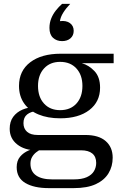

<svg xmlns="http://www.w3.org/2000/svg" viewBox="-20 -784 636 990"><path d="M232 186Q155 186 110.5 159.5Q66 133 66 78Q66 45 83.5 24Q101 3 128.5 -8.5Q156 -20 186 -22L191 -14Q180 -9 167 1Q154 11 145.5 25.5Q137 40 137 60Q137 100 166 120.5Q195 141 249 141H360Q402 141 427.5 129.5Q453 118 464.5 98.5Q476 79 476 56Q476 24 456 7.5Q436 -9 398 -9H168Q107 -9 68.5 -39.5Q30 -70 30 -120Q30 -157 48 -181.5Q66 -206 96.5 -219Q127 -232 164 -232L169 -211Q139 -209 120 -194Q101 -179 101 -149Q101 -121 119.5 -104.5Q138 -88 174 -88H420Q489 -88 525 -56.5Q561 -25 561 29Q561 74 539.5 109.5Q518 145 474 165.5Q430 186 360 186ZM290 -174Q226 -174 178 -194Q130 -214 104 -251.5Q78 -289 78 -341Q78 -419 136 -463Q194 -507 293 -507L402 -458Q438 -448 467 -417.5Q496 -387 496 -332Q496 -259 440.5 -216.5Q385 -174 290 -174ZM290 -216Q343 -216 374 -250Q405 -284 405 -341Q405 -397 374 -431Q343 -465 290 -465Q238 -465 207 -431Q176 -397 176 -341Q176 -284 207 -250Q238 -216 290 -216ZM402 -458 293 -507H566V-458ZM300 -572Q272 -572 253.5 -589Q235 -606 235 -640Q235 -666 244 -688.5Q253 -711 268 -730Q283 -749 300 -764H342Q320 -741 306 -718.5Q292 -696 289 -675Q321 -679 340.5 -665Q360 -651 360 -625Q360 -601 343.5 -586.5Q327 -572 300 -572Z"/></svg>

Font: Montagu Slab
Style: Bold
Weight: 700
Designer: Florian Karsten
Foundry: Florian Karsten
Version: Version 1.000